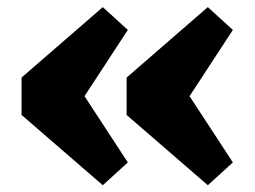

<svg xmlns="http://www.w3.org/2000/svg" viewBox="-20 -534 733 552"><path d="M206 -283.5 347.5 -67 275.5 -1.5 42 -203.5V-311L275.5 -513.5L347.5 -448L206 -231.5ZM508 -283.5 649.5 -67 577.5 -1.5 344 -203.5V-311L577.5 -513.5L649.5 -448L508 -231.5Z"/></svg>

Font: Newsreader 7pt
Style: Bold
Weight: 700
Designer: Hugues Gentile
Foundry: Production Type
Version: Version 1.003